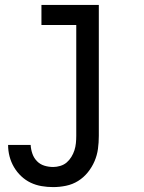

<svg xmlns="http://www.w3.org/2000/svg" viewBox="-20 -540 588 783"><path d="M197 223Q173 223 149.5 219Q126 215 105 205Q84 195 66.5 178.5Q49 162 37 141.5Q25 121 19 98Q13 75 13 51H105Q106 69 112 86.5Q118 104 130.5 117Q143 130 160.5 135.5Q178 141 197 141Q211 141 226 136.5Q241 132 252 122.5Q263 113 271 100Q279 87 283.5 73Q288 59 289.5 44Q291 29 291 14V-438H149V-520H383V14Q383 41 379.5 67Q376 93 365.5 117.5Q355 142 338 163Q321 184 298.5 198Q276 212 249.5 217.5Q223 223 197 223Z"/></svg>

Font: Iosevka Semi-Condensed Medium
Style: Regular
Weight: 500
Monospace: yes
Designer: Belleve Invis
Foundry: Belleve Invis
Version: Version 27.3.5